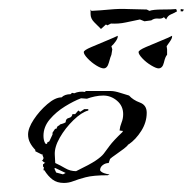

<svg xmlns="http://www.w3.org/2000/svg" viewBox="-20 -427 426 424"><path d="M121 -23Q106 -23 96 -30.5Q86 -38 78 -51H76L77 -59L75 -58V-64L80 -68H78L72 -73H74L76 -77V-79L74 -84V-86H72L58 -93V-96Q51 -103 46.5 -111.5Q42 -120 42 -130Q42 -144 54.5 -163Q67 -182 84.5 -197Q102 -212 116 -212Q123 -219 136 -219L139 -222L144 -221Q155 -226 168 -224L169 -226H225Q233 -226 245.5 -222Q258 -218 265 -216Q274 -206 289 -200.5Q304 -195 304 -178Q304 -157 292 -138Q280 -119 264 -108H263Q262 -105 253.5 -98.5Q245 -92 235.5 -85.5Q226 -79 223 -76L220 -67Q213 -67 207 -62.5Q201 -58 201 -51Q203 -47 210 -44.5Q217 -42 222 -42L218 -40Q186 -40 169 -35.5Q152 -31 142 -27Q132 -23 121 -23ZM148 -49Q179 -64 191.5 -72.5Q204 -81 209 -87.5Q214 -94 222 -105Q230 -116 251 -136V-138Q247 -138 244 -139Q245 -148 248.5 -156.5Q252 -165 252 -175Q252 -193 238.5 -204.5Q225 -216 208 -216Q199 -216 189.5 -214Q180 -212 172 -209L159 -210Q143 -204 123.5 -192Q104 -180 90 -163.5Q76 -147 76 -127Q76 -117 80 -110L84 -109V-112L89 -115L96 -130V-134L102 -143L104 -142L107 -148L112 -151V-152Q115 -153 118.5 -154Q122 -155 125 -157Q125 -165 132 -166.5Q139 -168 140 -175H146L153 -183L157 -180L166 -186H175V-183Q160 -179 142 -161.5Q124 -144 112 -123Q100 -102 101 -85L102 -67Q113 -62 124 -55.5Q135 -49 148 -49ZM119 -42 125 -45 102 -56 100 -55 104 -46ZM209 -276Q203 -276 192.5 -282.5Q182 -289 173.5 -298Q165 -307 165 -312Q165 -316 181.5 -323Q198 -330 216 -337.5Q234 -345 240 -348V-346Q240 -342 235 -335Q230 -328 226 -325L228 -318L226 -306Q224 -302 220.5 -289Q217 -276 209 -276ZM330 -276Q325 -276 314 -282.5Q303 -289 294.5 -298Q286 -307 286 -312Q286 -316 302 -323Q318 -330 336.5 -337.5Q355 -345 360 -348V-346Q360 -342 355 -335Q350 -328 348 -325L349 -318V-306Q345 -302 342 -289Q339 -276 330 -276ZM203 -363Q196 -370 188 -378Q180 -386 180 -396V-406L182 -403Q202 -404 223 -406Q244 -408 263 -407L304 -406L310 -403Q318 -406 338.5 -406Q359 -406 369 -407L371 -402Q364 -398 357 -395Q350 -392 347 -384L342 -389Q337 -385 329 -386Q321 -387 314 -382L299 -380L289 -384Q274 -381 258 -377.5Q242 -374 225 -375L217 -371L214 -373ZM379 -402V-407L386 -406L384 -402Z"/></svg>

Font: Kolker Brush
Style: Regular
Weight: 400
Designer: Robert E. Leuschke
Foundry: Robert E. Leuschke
Version: Version 1.010; ttfautohint (v1.8.3)